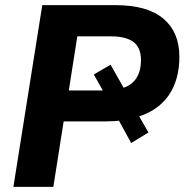

<svg xmlns="http://www.w3.org/2000/svg" viewBox="-20 -725 716 745"><path d="M32 0 144 -705H429Q552 -705 614 -652.5Q676 -600 676 -505Q676 -415 634.5 -355Q593 -295 512 -271L514 -284L556 -211L489 -170L436 -267L455 -258Q440 -256 424 -255Q408 -254 391 -254H227L187 0ZM247 -374H397Q402 -374 407 -374Q412 -374 417 -375L393 -349L344 -436L409 -474L464 -377L451 -382Q489 -392 508 -420Q527 -448 527 -492Q527 -540 498 -562Q469 -584 410 -584H280Z"/></svg>

Font: Nunito Sans 12pt ExtraBold
Style: Italic
Weight: 800
Italic angle: -9°
Designer: Vernon Adams
Foundry: Vernon Adams
Version: Version 3.101;gftools[0.9.27]